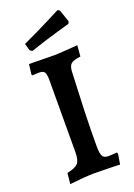

<svg xmlns="http://www.w3.org/2000/svg" viewBox="-162 -914 688 986"><g transform="rotate(-20 182.0 -421.0)"><path d="M43 10 49 -49Q94 -58 109 -75Q124 -92 124 -134L125 -529Q125 -561 117.5 -572Q110 -583 89 -583Q82 -583 71 -582.5Q60 -582 52 -581L48 -588L55 -642Q86 -642 123 -641Q160 -640 188 -640Q207 -640 243.5 -642.5Q280 -645 321 -648L316 -588Q278 -583 264.5 -572.5Q251 -562 249 -533Q247 -483 244.5 -427Q242 -371 240 -315.5Q238 -260 237.5 -211Q237 -162 237 -126Q237 -86 245 -72Q253 -58 277 -58Q289 -58 301.5 -59Q314 -60 323 -61L327 -55L318 3Q297 2 270 1.5Q243 1 217 0.5Q191 0 175 0Q152 0 115 3Q78 6 43 10ZM94 -699 82 -707 71 -746Q110 -764 148.5 -782.5Q187 -801 218 -817Q249 -833 268 -842.5Q287 -852 287 -852L298 -846L321 -779L316 -767Q316 -767 297 -761.5Q278 -756 246.5 -747Q215 -738 175 -725.5Q135 -713 94 -699Z"/></g></svg>

Font: Alegreya SemiBold
Style: Regular
Weight: 600
Designer: Juan Pablo del Peral
Foundry: Huerta Tipografica
Version: Version 2.009